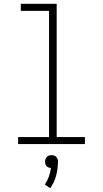

<svg xmlns="http://www.w3.org/2000/svg" viewBox="-20 -755 540 1006"><path d="M75 0V-37H237V-698H89V-735H277V-37H425V0ZM243 231 215 212Q228 193 236 170.5Q244 148 247 125Q241 125 234.5 122.5Q228 120 224 115.5Q220 111 218 104.5Q216 98 216 92Q216 85 218.5 78.5Q221 72 225.5 67Q230 62 236.5 60Q243 58 250 58Q257 58 263.5 60Q270 62 274.5 67Q279 72 281.5 78.5Q284 85 284 92V94L283 105Q282 138 272.5 170.5Q263 203 243 231Z"/></svg>

Font: Iosevka Curly Extralight
Style: Regular
Weight: 200
Monospace: yes
Designer: Belleve Invis
Foundry: Belleve Invis
Version: Version 22.1.2; ttfautohint (v1.8.4)